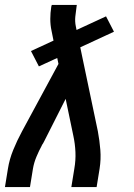

<svg xmlns="http://www.w3.org/2000/svg" viewBox="-20 -755 540 775"><path d="M0 0 12 -74Q18 -112 33.5 -150Q49 -188 69 -225L216 -497L211 -521L137 -487L105 -549L196 -591L188 -631Q183 -654 183 -678.5Q183 -703 187 -728L189 -735H290L289 -728Q286 -708 284 -688Q282 -668 286 -649L289 -634L408 -689L440 -627L304 -564L314 -516L375 -225Q382 -188 385 -150Q388 -112 382 -74L370 0H268L280 -74Q286 -108 284.5 -141.5Q283 -175 276 -207L245 -356L158 -184Q156 -180 154 -176.5Q152 -173 149 -169Q149 -169 149 -169Q149 -169 149 -169V-168Q137 -146 127 -122Q117 -98 113 -74L101 0Z"/></svg>

Font: Iosevka Curly Slab SmBdObl
Style: Regular
Weight: 600
Italic angle: -9°
Monospace: yes
Designer: Belleve Invis
Foundry: Belleve Invis
Version: Version 11.0.0; ttfautohint (v1.8.3)